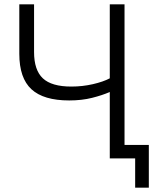

<svg xmlns="http://www.w3.org/2000/svg" viewBox="-20 -730 747 885"><path d="M486 0V-306Q452 -291 404.5 -279Q357 -267 299 -267Q181 -267 125 -318.5Q69 -370 69 -482V-710H137V-490Q137 -407 177.5 -369Q218 -331 309 -331Q360 -331 408 -342Q456 -353 486 -369V-710H554V0ZM603 135V0H510V-62H666V135Z"/></svg>

Font: Raleway
Style: Regular
Weight: 400
Designer: Matt McInerney, Pablo Impallari, Rodrigo Fuenzalida
Foundry: Matt McInerney, Pablo Impallari, Rodrigo Fuenzalida
Version: Version 4.101;RELEASE